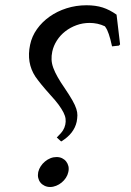

<svg xmlns="http://www.w3.org/2000/svg" viewBox="-20 -748 512 748"><path d="M200.2 -136.2Q212.4 -136.2 221.9 -131.6Q231.4 -127 237.8 -118.9Q244.1 -110.8 246.6 -100.3Q249 -89.8 246.1 -77.6Q243.7 -65.9 236.8 -55.4Q230 -44.9 220.2 -36.9Q210.4 -28.8 198.7 -24.2Q187 -19.5 175.3 -19.5Q163.6 -19.5 153.8 -24.2Q144 -28.8 137.7 -36.6Q131.3 -44.4 128.9 -54.9Q126.5 -65.4 128.9 -77.6Q131.8 -89.8 138.7 -100.3Q145.5 -110.8 155.3 -118.9Q165 -127 176.5 -131.6Q188 -136.2 200.2 -136.2ZM201.2 -212.4Q218.8 -229.5 225.3 -240Q231.9 -250.5 234.4 -262.7Q236.8 -273.9 235.4 -285.4Q233.9 -296.9 227.1 -310.3Q220.2 -323.7 208.3 -340.1Q196.3 -356.4 177.2 -377Q155.8 -400.9 141.1 -418.9Q126.5 -437 117.7 -449.7Q82.5 -503.4 97.2 -573.2Q104 -606.4 124 -634.5Q144 -662.6 173.3 -683.3Q202.6 -704.1 239.5 -715.8Q276.4 -727.5 316.9 -727.5Q352.5 -727.5 379.9 -718.8Q407.2 -710 434.1 -690.9L447.8 -575.2L443.4 -570.3L416.5 -567.4Q413.1 -583.5 409.9 -595Q406.7 -606.4 403.8 -615.2Q400.9 -624 397.5 -631.1Q394 -638.2 388.7 -645.5Q374.5 -652.3 359.6 -655.5Q344.7 -658.7 329.1 -658.7Q302.2 -658.7 278.1 -649.9Q253.9 -641.1 234.4 -626Q214.8 -610.8 201.7 -590.3Q188.5 -569.8 183.6 -546.9Q180.2 -530.8 180.9 -515.4Q181.6 -500 187.7 -483.4Q193.8 -466.8 204.6 -447.8Q215.3 -428.7 231.9 -404.8Q251 -376.5 262 -357.2Q272.9 -337.9 277.3 -324Q281.7 -310.1 281.5 -298.6Q281.2 -287.1 278.8 -273.9Q268.6 -227.1 218.3 -196.8Z"/></svg>

Font: XB Kayhan
Style: Italic
Weight: 400
Italic angle: -12°
Designer: Behnam
Foundry: Irmug
Version: Version 7.300 2009